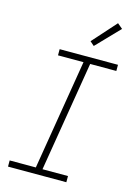

<svg xmlns="http://www.w3.org/2000/svg" viewBox="-141 -1041 782 1113"><g transform="rotate(15 250.0 -484.0)"><path d="M373 0H23V-37H180L289 -698H136V-735H486V-698H329L220 -37H373ZM322 -804 297 -826 424 -968 455 -942Z"/></g></svg>

Font: Iosevka Extralight Oblique
Style: Regular
Weight: 200
Italic angle: -9°
Monospace: yes
Designer: Belleve Invis
Foundry: Belleve Invis
Version: Version 32.5.0; ttfautohint (v1.8.4)